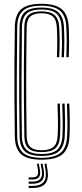

<svg xmlns="http://www.w3.org/2000/svg" viewBox="-20 -825 429 1000"><path d="M196.2 6.8Q122.8 6.8 90.5 -21.6Q58.2 -50 57.2 -115.5Q55.8 -223.5 55.2 -314.4Q54.8 -405.2 55.2 -493.8Q55.8 -582.2 57.2 -683.2Q58.2 -748.5 90.2 -776.9Q122.2 -805.2 195.5 -805.2Q267.5 -805.2 301.2 -777.4Q335 -749.5 338 -683.2Q339.8 -640.5 339.8 -605.1Q339.8 -569.8 337.8 -527.2H325.5Q327.2 -568.8 327.4 -604.6Q327.5 -640.5 325.5 -682.8Q322.8 -744 291.9 -769.6Q261 -795.2 195.5 -795.2Q129 -795.2 99.8 -769.2Q70.5 -743.2 69.5 -683.2Q67.8 -547.2 67.5 -409Q67.2 -270.8 69.5 -115.8Q70.5 -53 101.5 -28Q132.5 -3 196.2 -3Q264.2 -3 295.4 -29Q326.5 -55 329.5 -115.8Q331.5 -154.5 331.1 -193Q330.8 -231.5 328.8 -285.5H341Q343.5 -221.5 343.5 -184.9Q343.5 -148.2 342 -115.5Q339 -50.5 305.5 -21.9Q272 6.8 196.2 6.8ZM196.2 -12.8Q136 -12.8 109.4 -36.8Q82.8 -60.8 82 -115.8Q80.2 -222.8 79.9 -313.2Q79.5 -403.8 80 -492.5Q80.5 -581.2 82 -683.2Q82.8 -738 109 -761.8Q135.2 -785.5 195.5 -785.5Q259 -785.5 285 -760.2Q311 -735 313.2 -682Q315.2 -641 315.1 -606.2Q315 -571.5 313 -527.2H300.8Q303.2 -580.5 302.9 -614.8Q302.5 -649 301 -681.8Q298.8 -730 275.5 -752.8Q252.2 -775.5 195.5 -775.5Q142.5 -775.5 118.8 -754.2Q95 -733 94.2 -683Q92.5 -554 92 -414.4Q91.5 -274.8 94.2 -115.8Q95 -65.8 119 -44.2Q143 -22.8 196.2 -22.8Q252.2 -22.8 277.4 -44.8Q302.5 -66.8 305 -116.8Q307 -155 306.5 -193.4Q306 -231.8 304.2 -285.5H316.5Q319 -219.5 318.9 -183.6Q318.8 -147.8 317.2 -116.8Q314.8 -63.5 288.1 -38.1Q261.5 -12.8 196.2 -12.8ZM196.2 -32.8Q150 -32.8 128.8 -51.6Q107.5 -70.5 106.8 -115.8Q105.2 -212.2 104.6 -303.5Q104 -394.8 104.5 -487.9Q105 -581 106.5 -683Q107.2 -728 128.4 -746.9Q149.5 -765.8 195.5 -765.8Q243 -765.8 264.8 -746Q286.5 -726.2 288.8 -680.8Q290.5 -639.8 290.5 -604.5Q290.5 -569.2 288.5 -527.2H276.2Q278 -568 278.1 -603.9Q278.2 -639.8 276.2 -680.8Q274.2 -721.8 255.1 -738.9Q236 -756 195.5 -756Q158.2 -756 138.9 -740.1Q119.5 -724.2 118.8 -682Q116.8 -549 116.5 -411.9Q116.2 -274.8 118.8 -116.8Q119.5 -74.8 138.9 -58.6Q158.2 -42.5 196.2 -42.5Q238.8 -42.5 258.5 -59.8Q278.2 -77 280.2 -117.8Q282.2 -156 281.9 -193.9Q281.5 -231.8 279.5 -285.5H291.8Q293.8 -231.8 294.1 -193.5Q294.5 -155.2 292.8 -117.8Q290.5 -72.2 268.1 -52.5Q245.8 -32.8 196.2 -32.8ZM211.8 27.8H222.2L227.8 62.8Q242 154.2 150.2 154.2H129.2V143H150.2Q229.8 143 217.2 62.8ZM172.2 27.8H182.5L188 61Q196.5 109.8 150.2 109.8H129.2V98.8H150.2Q184 98.8 177.8 61ZM191.8 27.8H202.2L208 62Q219.5 132 150.2 132H129.2V120.8H150.2Q207 120.8 197.5 62Z"/></svg>

Font: Big Shoulders Inline Text Light
Style: Regular
Weight: 300
Designer: Patric King
Foundry: XO Type Co
Version: Version 1.000